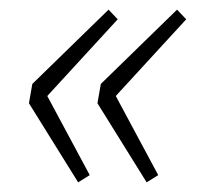

<svg xmlns="http://www.w3.org/2000/svg" viewBox="-20 -450 423 398"><path d="M142 -72 40 -236 47 -276 205 -430 224 -410 78 -251 166 -87ZM284 -72 182 -236 189 -276 347 -430 366 -410 220 -251 308 -87Z"/></svg>

Font: Source Sans 3 Light
Style: Italic
Weight: 300
Italic angle: -11°
Designer: Paul D. Hunt
Foundry: Adobe
Version: Version 3.046;hotconv 1.0.118;makeotfexe 2.5.65603